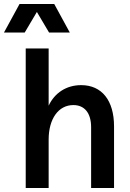

<svg xmlns="http://www.w3.org/2000/svg" viewBox="-64 -943 653 963"><path d="M393 -305V0H508V-309C508 -439 447 -516 343 -516C269 -516 210 -477 180 -413V-700H65V0H180V-243C180 -347 229 -416 304 -416C360 -416 393 -376 393 -305ZM-44 -780H60L121 -883L182 -780H286L208 -923H34Z"/></svg>

Font: Uncut Sans Semibold
Style: Regular
Weight: 600
Designer: Kasper Nordkvist
Foundry: UNCUT.wtf
Version: Version 1.304;Glyphs 3.2 (3246)